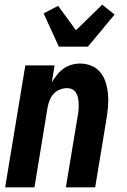

<svg xmlns="http://www.w3.org/2000/svg" viewBox="-20 -799 540 819"><path d="M2 0 88 -520H213L201 -448Q211 -464 223 -479.5Q235 -495 250.5 -506Q266 -517 284.5 -522.5Q303 -528 321 -528Q347 -528 370 -518.5Q393 -509 408 -490.5Q423 -472 430.5 -448.5Q438 -425 440.5 -399.5Q443 -374 441 -348Q439 -322 435 -297L386 0H261L313 -314Q315 -325 315.5 -337Q316 -349 315.5 -360.5Q315 -372 312.5 -383Q310 -394 304 -403.5Q298 -413 288 -418Q278 -423 266 -423Q251 -423 235.5 -417Q220 -411 209 -399Q198 -387 192 -372Q186 -357 183 -341L127 0ZM231 -600 166 -742 228 -774 304 -670 416 -779 469 -737 355 -600Z"/></svg>

Font: Iosevka Extrabold Oblique
Style: Regular
Weight: 800
Italic angle: -9°
Monospace: yes
Designer: Belleve Invis
Foundry: Belleve Invis
Version: Version 32.5.0; ttfautohint (v1.8.4)